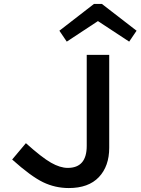

<svg xmlns="http://www.w3.org/2000/svg" viewBox="-20 -930 705 963"><path d="M277.8 -775.9 451.2 -910.2H491.2L665 -775.9L627.9 -721.2L471.2 -824.2L314.9 -721.2ZM325.2 13.2Q256.8 13.2 196 -16.1Q135.3 -45.4 41 -129.9L109.9 -211.9Q189.9 -140.1 235.8 -114Q281.7 -87.9 319.8 -87.9Q415 -87.9 415 -198.2V-654.8H527.8V-189Q527.8 -96.2 475.8 -41.5Q423.8 13.2 325.2 13.2Z"/></svg>

Font: IntelOne Mono Medium
Style: Regular
Weight: 500
Designer: Fred Shallcrass
Foundry: Frere-Jones Type LLC
Version: Version 1.200;hotconv 1.1.0;makeotfexe 2.6.0;FJTRelease1.2